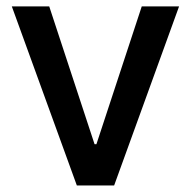

<svg xmlns="http://www.w3.org/2000/svg" viewBox="-20 -565 582 585"><path d="M525.6 -545.5H411.9L273.8 -125.7H268.1L130 -545.5H16L214.1 0H327.8Z"/></svg>

Font: RED Number Medium
Style: Regular
Weight: 500
Designer: RED UED
Foundry: rsms
Version: Version 1.003;FEAKit 1.0